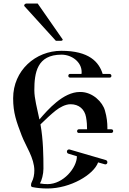

<svg xmlns="http://www.w3.org/2000/svg" viewBox="-20 -1068 737 1096"><path d="M381 -625H606C612 -625 616 -629 616 -635C616 -642 611 -646 605 -646H566C545 -714 489 -778 330 -778C183 -778 55 -666 55 -507C55 -423 74 -373 104 -294C127 -234 176 -166 176 -95C176 -72 172 -49 161 -28C159 -25 157 -18 157 -11C157 -6 159 -1 165 0C190 5 218 8 251 8C382 8 515 -71 540 -141L579 -130C588 -128 593 -135 593 -142C593 -147 590 -152 585 -154L376 -215C370 -216 362 -211 362 -204C362 -196 365 -193 370 -191L419 -176C419 -110 341 -17 252 -17C234 -17 226 -18 208 -21C218 -37 228 -74 228 -105C228 -177 227 -270 211 -358C237 -384 275 -419 298 -437C322 -456 354 -473 383 -473C431 -473 463 -444 471 -400C476 -373 477 -351 477 -330H430C424 -330 420 -325 420 -319C420 -313 424 -309 430 -309H615C622 -309 626 -314 626 -320C626 -326 622 -330 615 -330H593V-341C593 -366 590 -400 579 -437C566 -485 509 -543 439 -543H436C341 -543 253 -442 205 -386C192 -449 176 -506 176 -553C176 -652 191 -756 331 -756C389 -756 446 -715 446 -657C446 -652 446 -650 445 -646H379C373 -646 370 -640 370 -635C370 -628 375 -625 381 -625ZM337 -844 195 -1048H131C126 -1048 118 -1043 118 -1037C118 -1035 118 -1034 120 -1032L299 -835H330C332 -835 338 -838 338 -841C338 -842 338 -843 337 -844Z"/></svg>

Font: Ponomar Unicode
Style: Regular
Weight: 400
Version: 1.3